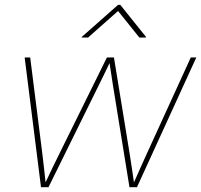

<svg xmlns="http://www.w3.org/2000/svg" viewBox="-20 -778 836 798"><path d="M150.4 0 82.5 -539.1H105.5L155.8 -140.6Q159.7 -107.4 163.3 -75.7Q167 -43.9 170.4 -10.7H165Q180.7 -43.9 195.8 -75.9Q210.9 -107.9 227.5 -140.6L424.3 -539.1H453.6L518.6 -140.6Q523.9 -107.9 528.6 -75.9Q533.2 -43.9 538.1 -10.7H532.7Q547.4 -43.9 561.5 -75.7Q575.7 -107.4 590.8 -140.6L772.9 -539.1H795.9L549.3 0H518.1L449.7 -421.9Q446.8 -440.4 444.1 -458.3Q441.4 -476.1 438.7 -493.9Q436 -511.7 433.1 -529.8H441.9Q433.6 -511.7 424.8 -493.9Q416 -476.1 407.5 -458.3Q398.9 -440.4 389.6 -421.9L181.6 0ZM346.2 -622.1H319.3L319.8 -624.5L470.7 -757.8H480L586.9 -624.5L586.4 -622.1H559.1L470.7 -732.4Z"/></svg>

Font: Inter 18pt Thin
Style: Italic
Weight: 250
Italic angle: -9.3988°
Version: Version 4.001;git-66647c0bb